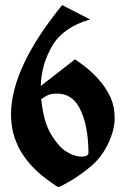

<svg xmlns="http://www.w3.org/2000/svg" viewBox="-20 -766 506 766"><path d="M228 -745.6 339.4 -688.5Q231.4 -657.2 188 -582.3Q144.5 -507.3 142.6 -422.9L279.3 -529.3Q383.8 -460 421.4 -376.5Q437.5 -340.3 437.5 -294.4Q437.5 -248.5 411.9 -193.8Q386.2 -139.2 343 -102.8Q299.8 -66.4 259.8 -43.5Q219.2 -20 213.6 -20Q208 -20 183.1 -38.6Q23.9 -148.9 23.9 -308.1Q23.9 -495.6 228 -745.6ZM333 -157.2Q332 -269.5 296.9 -335.9Q266.6 -392.6 208 -392.6Q198.2 -392.6 184.3 -390.6Q170.4 -388.7 144.5 -370.6Q153.8 -278.8 184.3 -229Q214.8 -179.2 246.1 -160.2Q277.3 -141.1 305.2 -141.1Q333 -141.1 333 -157.2Z"/></svg>

Font: UnifrakturCook
Style: Bold
Weight: 700
Designer: j. 'mach' wust
Version: Version 2011-09-01